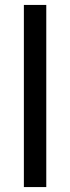

<svg xmlns="http://www.w3.org/2000/svg" viewBox="-20 -760 286 780"><path d="M77 -740C77 -740 77 0 77 0C77 0 168 0 168 0C168 0 168 -740 168 -740C168 -740 77 -740 77 -740Z"/></svg>

Font: Girnar Poppins
Style: Regular
Weight: 500
Designer: Ninad Kale (Devanagari), Jonny Pinhorn (Latin)
Foundry: Indian Type Foundry
Version: ""